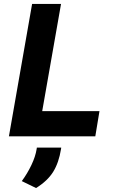

<svg xmlns="http://www.w3.org/2000/svg" viewBox="-20 -688 581 969"><path d="M25 0 142 -668H288L193 -127H482L461 0ZM162 261 90 226Q118 188 138.5 145Q159 102 165 64L166 57H289L288 64Q277 133 248.5 179Q220 225 162 261Z"/></svg>

Font: Gantari
Style: Bold Italic
Weight: 700
Italic angle: -10°
Designer: Anugrah Pasau
Foundry: Lafontype
Version: Version 1.000; ttfautohint (v1.8.4.7-5d5b)